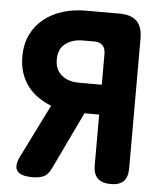

<svg xmlns="http://www.w3.org/2000/svg" viewBox="-53 -776 706 833"><g transform="rotate(5 300.0 -360.0)"><path d="M384 -416V-550Q384 -575 371.5 -587.5Q359 -600 334 -600H285Q241 -600 210.5 -577.5Q180 -555 180 -508Q180 -484 188 -467Q196 -450 210.5 -438.5Q225 -427 244 -421.5Q263 -416 285 -416ZM173 -306Q142 -318 115.5 -336.5Q89 -355 70 -380Q51 -405 40.5 -437Q30 -469 30 -508Q30 -563 50.5 -604.5Q71 -646 106.5 -674Q142 -702 188 -716Q234 -730 285 -730H434Q485 -730 509.5 -705.5Q534 -681 534 -630V-65Q534 -27 516 -8.5Q498 10 460 10Q422 10 403 -8.5Q384 -27 384 -65V-286H320L200 -35Q186 -6 166 2Q146 10 121 10Q66 10 51.5 -12Q37 -34 60 -79Z"/></g></svg>

Font: Maple Mono ExtraBold
Style: Regular
Weight: 800
Monospace: yes
Designer: subframe7536
Version: Version 7.000